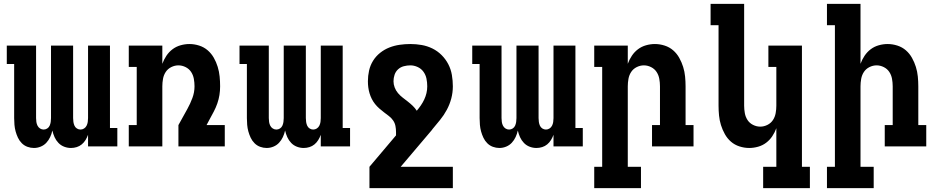

<svg xmlns="http://www.w3.org/2000/svg" viewBox="-20 -755 4840 990"><path d="M346 8Q328 8 311 1.5Q294 -5 281.5 -18Q269 -31 261.5 -47.5Q254 -64 250 -82Q246 -64 238.5 -48Q231 -32 219 -19Q207 -6 190 1Q173 8 155 8Q138 8 121.5 2Q105 -4 92.5 -16.5Q80 -29 72.5 -45Q65 -61 60.5 -77.5Q56 -94 54.5 -111.5Q53 -129 53 -146V-425H15V-520H166V-146Q166 -136 167.5 -126Q169 -116 173.5 -107Q178 -98 186.5 -92.5Q195 -87 205 -87Q215 -87 223.5 -92.5Q232 -98 236 -107Q240 -116 241.5 -126Q243 -136 243 -146V-520H357V-146Q357 -136 358.5 -126Q360 -116 364 -107Q368 -98 376.5 -92.5Q385 -87 395 -87Q405 -87 413.5 -92.5Q422 -98 426.5 -107Q431 -116 432.5 -126Q434 -136 434 -146V-520H547V-95H585V0H434V-60Q429 -46 421 -33Q413 -20 401.5 -10.5Q390 -1 375.5 3.5Q361 8 346 8Z M644 0V-110H685V-410H644V-520H817V-426Q825 -448 838 -467.5Q851 -487 869.5 -501Q888 -515 911 -521.5Q934 -528 957 -528Q982 -528 1007 -520Q1032 -512 1051 -495.5Q1070 -479 1082.5 -457Q1095 -435 1102.5 -410.5Q1110 -386 1112.5 -360.5Q1115 -335 1115 -310Q1115 -287 1111.5 -265Q1108 -243 1100.5 -221.5Q1093 -200 1082.5 -180Q1072 -160 1061 -140L1045 -110H1139V0H900V-110L946 -193Q961 -220 972 -249.5Q983 -279 983 -310Q983 -329 979.5 -348.5Q976 -368 965.5 -384Q955 -400 937 -409Q919 -418 900 -418Q881 -418 863 -409Q845 -400 834.5 -384Q824 -368 820.5 -348.5Q817 -329 817 -310V0Z M1546 8Q1528 8 1511 1.5Q1494 -5 1481.5 -18Q1469 -31 1461.5 -47.5Q1454 -64 1450 -82Q1446 -64 1438.5 -48Q1431 -32 1419 -19Q1407 -6 1390 1Q1373 8 1355 8Q1338 8 1321.5 2Q1305 -4 1292.5 -16.5Q1280 -29 1272.5 -45Q1265 -61 1260.5 -77.5Q1256 -94 1254.5 -111.5Q1253 -129 1253 -146V-425H1215V-520H1366V-146Q1366 -136 1367.5 -126Q1369 -116 1373.5 -107Q1378 -98 1386.5 -92.5Q1395 -87 1405 -87Q1415 -87 1423.5 -92.5Q1432 -98 1436 -107Q1440 -116 1441.5 -126Q1443 -136 1443 -146V-520H1557V-146Q1557 -136 1558.5 -126Q1560 -116 1564 -107Q1568 -98 1576.5 -92.5Q1585 -87 1595 -87Q1605 -87 1613.5 -92.5Q1622 -98 1626.5 -107Q1631 -116 1632.5 -126Q1634 -136 1634 -146V-520H1747V-95H1785V0H1634V-60Q1629 -46 1621 -33Q1613 -20 1601.5 -10.5Q1590 -1 1575.5 3.5Q1561 8 1546 8Z M1885 215V105L2022 -57V-74Q2022 -90 2019 -105.5Q2016 -121 2007 -134Q1998 -147 1985.5 -156.5Q1973 -166 1960.5 -175.5Q1948 -185 1936 -195.5Q1924 -206 1914 -218.5Q1904 -231 1897 -245Q1890 -259 1885.5 -274Q1881 -289 1879 -304.5Q1877 -320 1877 -336Q1877 -364 1883 -391Q1889 -418 1903.5 -441.5Q1918 -465 1940 -482.5Q1962 -500 1987.5 -510Q2013 -520 2040.5 -524Q2068 -528 2096 -528Q2125 -528 2154 -523Q2183 -518 2209.5 -505Q2236 -492 2257 -471Q2278 -450 2291.5 -424Q2305 -398 2310 -368.5Q2315 -339 2315 -310Q2315 -278 2307 -247.5Q2299 -217 2284 -189Q2269 -161 2249 -136.5Q2229 -112 2209 -88L2208 -86L2046 105H2315V215ZM2129 -184Q2140 -197 2150 -211.5Q2160 -226 2167.5 -242Q2175 -258 2179 -275Q2183 -292 2183 -310Q2183 -330 2179 -349.5Q2175 -369 2163.5 -385Q2152 -401 2133.5 -409.5Q2115 -418 2096 -418Q2079 -418 2062 -413.5Q2045 -409 2032.5 -397.5Q2020 -386 2014.5 -369.5Q2009 -353 2009 -336Q2009 -320 2015 -304Q2021 -288 2032 -275Q2043 -262 2056 -252Q2069 -242 2082.5 -231.5Q2096 -221 2108 -209.5Q2120 -198 2129 -184Z M2746 8Q2728 8 2711 1.5Q2694 -5 2681.5 -18Q2669 -31 2661.5 -47.5Q2654 -64 2650 -82Q2646 -64 2638.5 -48Q2631 -32 2619 -19Q2607 -6 2590 1Q2573 8 2555 8Q2538 8 2521.5 2Q2505 -4 2492.5 -16.5Q2480 -29 2472.5 -45Q2465 -61 2460.5 -77.5Q2456 -94 2454.5 -111.5Q2453 -129 2453 -146V-425H2415V-520H2566V-146Q2566 -136 2567.5 -126Q2569 -116 2573.5 -107Q2578 -98 2586.5 -92.5Q2595 -87 2605 -87Q2615 -87 2623.5 -92.5Q2632 -98 2636 -107Q2640 -116 2641.5 -126Q2643 -136 2643 -146V-520H2757V-146Q2757 -136 2758.5 -126Q2760 -116 2764 -107Q2768 -98 2776.5 -92.5Q2785 -87 2795 -87Q2805 -87 2813.5 -92.5Q2822 -98 2826.5 -107Q2831 -116 2832.5 -126Q2834 -136 2834 -146V-520H2947V-95H2985V0H2834V-60Q2829 -46 2821 -33Q2813 -20 2801.5 -10.5Q2790 -1 2775.5 3.5Q2761 8 2746 8Z M3285 215H3044V105H3085V-410H3044V-520H3217V-426Q3225 -448 3238 -467.5Q3251 -487 3269.5 -501Q3288 -515 3311 -521.5Q3334 -528 3357 -528Q3382 -528 3407 -520Q3432 -512 3451 -495.5Q3470 -479 3482.5 -456.5Q3495 -434 3502.5 -410Q3510 -386 3512.5 -360.5Q3515 -335 3515 -310V-110H3556V0H3342V-110H3383V-310Q3383 -329 3379.5 -348.5Q3376 -368 3365.5 -384Q3355 -400 3337 -409Q3319 -418 3300 -418Q3281 -418 3263 -409Q3245 -400 3234.5 -384Q3224 -368 3220.5 -348.5Q3217 -329 3217 -310V105H3285Z M4156 215H3915V105H3983V-94Q3975 -72 3962 -52.5Q3949 -33 3930.5 -19Q3912 -5 3889 1.5Q3866 8 3843 8Q3818 8 3793 0Q3768 -8 3749 -24.5Q3730 -41 3717.5 -63.5Q3705 -86 3697.5 -110Q3690 -134 3687.5 -159.5Q3685 -185 3685 -210V-625H3644V-735H3817V-210Q3817 -191 3820.5 -171.5Q3824 -152 3834.5 -136Q3845 -120 3863 -111Q3881 -102 3900 -102Q3919 -102 3937 -111Q3955 -120 3965.5 -136Q3976 -152 3979.5 -171.5Q3983 -191 3983 -210V-410H3942V-520H4115V105H4156Z M4485 215H4244V105H4285V-625H4244V-735H4417V-426Q4425 -448 4438 -467.5Q4451 -487 4469.5 -501Q4488 -515 4511 -521.5Q4534 -528 4557 -528Q4582 -528 4607 -520Q4632 -512 4651 -495.5Q4670 -479 4682.5 -456.5Q4695 -434 4702.5 -410Q4710 -386 4712.5 -360.5Q4715 -335 4715 -310V-110H4756V0H4542V-110H4583V-310Q4583 -329 4579.5 -348.5Q4576 -368 4565.5 -384Q4555 -400 4537 -409Q4519 -418 4500 -418Q4481 -418 4463 -409Q4445 -400 4434.5 -384Q4424 -368 4420.5 -348.5Q4417 -329 4417 -310V105H4485Z"/></svg>

Font: Iosevka HT Extrabold Extended
Style: Regular
Weight: 800
Width: 7
Monospace: yes
Designer: Belleve Invis
Foundry: Belleve Invis
Version: Version 32.3.0; ttfautohint (v1.8.4)